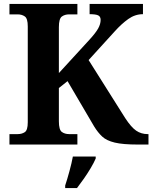

<svg xmlns="http://www.w3.org/2000/svg" viewBox="-20 -734 774 975"><path d="M28 0V-53H70Q91 -53 106 -63Q121 -73 121 -113V-600Q121 -640 106 -650.5Q91 -661 70 -661H28V-714H373V-661H331Q309 -661 294 -650Q279 -639 279 -596V-363L434 -532Q466 -567 478.5 -589.5Q491 -612 491 -633Q491 -650 478.5 -656Q466 -662 435 -662V-714H706V-662Q666 -662 631.5 -637.5Q597 -613 562 -574L430 -429L616 -134Q646 -88 671.5 -70.5Q697 -53 730 -53H734V0H680Q604 0 562.5 -10Q521 -20 499 -40.5Q477 -61 458 -92L323 -322L279 -287V-118Q279 -75 294 -64Q309 -53 331 -53H373V0ZM311 208Q321 178 332.5 136Q344 94 350 61H466V71Q457 92 441 119Q425 146 406.5 172.5Q388 199 371 221H311Z"/></svg>

Font: Noto Serif Tamil
Style: Bold Italic
Weight: 700
Italic angle: -12°
Designer: Indian Type Foundry, Tom Grace, and the Monotype Design Team
Foundry: Monotype Imaging Inc.
Version: Version 2.003; ttfautohint (v1.8.4.7-5d5b)